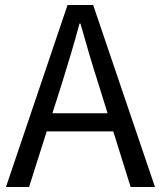

<svg xmlns="http://www.w3.org/2000/svg" viewBox="-20 -753 648 773"><path d="M4 0H97L168 -224H436L506 0H604L355 -733H252ZM191 -297 227 -410C253 -493 277 -572 300 -658H304C328 -573 351 -493 378 -410L413 -297Z"/></svg>

Font: Source Han Sans KR
Style: Regular
Weight: 400
Designer: Ryoko NISHIZUKA 西塚涼子 (kana, bopomofo & ideographs); Paul D. Hunt (Latin, Greek & Cyrillic); Sandoll Communications 산돌커뮤니
Foundry: Adobe
Version: Version 2.004;hotconv 1.0.118;makeotfexe 2.5.65603